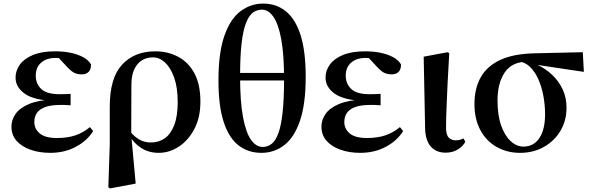

<svg xmlns="http://www.w3.org/2000/svg" viewBox="-20 -839 3308 1074"><path d="M261 16Q200 16 150.5 -1.5Q101 -19 72.5 -51.5Q44 -84 44 -131Q44 -168 67 -201.5Q90 -235 142 -257Q194 -279 282 -283V-274Q168 -279 117.5 -315.5Q67 -352 67 -405Q67 -444 91 -477.5Q115 -511 164.5 -531.5Q214 -552 289 -552Q333 -552 373.5 -544Q414 -536 444.5 -519.5Q475 -503 489 -479Q490 -453 476.5 -438Q463 -423 438 -423Q417 -423 399 -430Q381 -437 354 -466L291 -534L352 -535L375 -509Q348 -512 328.5 -513.5Q309 -515 291 -515Q240 -515 210 -488.5Q180 -462 180 -416Q180 -370 211 -341Q242 -312 314 -312Q329 -312 343 -312.5Q357 -313 375 -314V-250Q352 -252 340.5 -252Q329 -252 319 -252Q263 -252 231 -239.5Q199 -227 185.5 -206Q172 -185 172 -156Q172 -118 202.5 -92.5Q233 -67 298 -67Q358 -67 402 -82Q446 -97 483 -128L501 -106Q469 -53 405.5 -18.5Q342 16 261 16Z M586 208 594 -31V-243Q594 -403 663 -477.5Q732 -552 849 -552Q917 -552 974.5 -522.5Q1032 -493 1066.5 -431Q1101 -369 1101 -270Q1101 -181 1067 -117Q1033 -53 980 -18.5Q927 16 868 16Q812 16 769.5 -11.5Q727 -39 701 -85H696L712 -99Q733 -73 761 -57.5Q789 -42 824 -42Q869 -42 902 -65.5Q935 -89 954.5 -139Q974 -189 974 -268Q974 -350 954 -405.5Q934 -461 903 -489.5Q872 -518 836 -518Q780 -518 748 -478.5Q716 -439 715 -369L714 -87L715 -74L739 188L595 215Z M1442 16Q1368 16 1314 -26Q1260 -68 1231 -157.5Q1202 -247 1202 -389Q1202 -544 1235 -638.5Q1268 -733 1325 -776Q1382 -819 1452 -819Q1526 -819 1579.5 -775.5Q1633 -732 1661.5 -642Q1690 -552 1690 -409Q1690 -257 1658 -163.5Q1626 -70 1570 -27Q1514 16 1442 16ZM1449 -17Q1477 -17 1499 -34Q1521 -51 1536.5 -92Q1552 -133 1560.5 -207.5Q1569 -282 1569 -397Q1569 -535 1553 -620.5Q1537 -706 1509 -745.5Q1481 -785 1446 -785Q1418 -785 1395.5 -769Q1373 -753 1356.5 -711.5Q1340 -670 1331.5 -597.5Q1323 -525 1323 -412Q1323 -270 1339.5 -183Q1356 -96 1384.5 -56.5Q1413 -17 1449 -17ZM1248 -389V-431H1648V-389Z M1995 16Q1934 16 1884.5 -1.5Q1835 -19 1806.5 -51.5Q1778 -84 1778 -131Q1778 -168 1801 -201.5Q1824 -235 1876 -257Q1928 -279 2016 -283V-274Q1902 -279 1851.5 -315.5Q1801 -352 1801 -405Q1801 -444 1825 -477.5Q1849 -511 1898.5 -531.5Q1948 -552 2023 -552Q2067 -552 2107.5 -544Q2148 -536 2178.5 -519.5Q2209 -503 2223 -479Q2224 -453 2210.5 -438Q2197 -423 2172 -423Q2151 -423 2133 -430Q2115 -437 2088 -466L2025 -534L2086 -535L2109 -509Q2082 -512 2062.5 -513.5Q2043 -515 2025 -515Q1974 -515 1944 -488.5Q1914 -462 1914 -416Q1914 -370 1945 -341Q1976 -312 2048 -312Q2063 -312 2077 -312.5Q2091 -313 2109 -314V-250Q2086 -252 2074.5 -252Q2063 -252 2053 -252Q1997 -252 1965 -239.5Q1933 -227 1919.5 -206Q1906 -185 1906 -156Q1906 -118 1936.5 -92.5Q1967 -67 2032 -67Q2092 -67 2136 -82Q2180 -97 2217 -128L2235 -106Q2203 -53 2139.5 -18.5Q2076 16 1995 16Z M2472 15Q2421 15 2390.5 -18.5Q2360 -52 2358 -119L2350 -522L2484 -547L2493 -541Q2487 -446 2484 -379Q2481 -312 2479 -265.5Q2477 -219 2476 -186Q2475 -153 2475 -126Q2475 -84 2490.5 -69Q2506 -54 2528 -54Q2543 -54 2553 -57Q2563 -60 2572 -65L2583 -47Q2573 -24 2543.5 -4.5Q2514 15 2472 15Z M2889 16Q2817 16 2759 -16.5Q2701 -49 2667.5 -110.5Q2634 -172 2634 -257Q2634 -345 2669.5 -407.5Q2705 -470 2780 -504.5Q2855 -539 2977 -541L3240 -547L3246 -437L2958 -480L2931 -494Q2844 -494 2803.5 -434Q2763 -374 2763 -278Q2763 -194 2783.5 -136.5Q2804 -79 2837 -49Q2870 -19 2908 -19Q2965 -19 2997 -66.5Q3029 -114 3029 -200Q3029 -251 3019.5 -302.5Q3010 -354 2991 -396.5Q2972 -439 2943.5 -466Q2915 -493 2877 -496L2899 -505Q2944 -496 2988.5 -475Q3033 -454 3069 -420Q3105 -386 3127 -340Q3149 -294 3149 -236Q3149 -165 3115.5 -108Q3082 -51 3023 -17.5Q2964 16 2889 16Z"/></svg>

Font: Noto Serif TC
Style: Bold
Weight: 700
Designer: Ryoko NISHIZUKA 西塚涼子 (kana & ideographs); Frank Grießhammer (Latin, Greek & Cyrillic); Wenlong ZHANG 张文龙 (bopomofo); San
Foundry: Adobe
Version: Version 2.002-H1;hotconv 1.1.0;makeotfexe 2.6.0